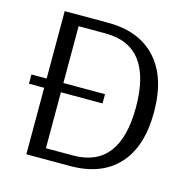

<svg xmlns="http://www.w3.org/2000/svg" viewBox="-98 -746 833 842"><g transform="rotate(15 319.0 -325.0)"><path d="M292 -602H170V-344H359V-302H170V-48H293Q505 -48 505 -323Q505 -602 292 -602ZM94 0V-302H25V-344H94V-650H292Q432 -650 509.5 -565.5Q587 -481 587 -323Q587 -166 510.5 -83Q434 0 292 0Z"/></g></svg>

Font: Arsenal
Style: Regular
Weight: 400
Designer: Andrij Shevchenko
Foundry: Stairsfor.com
Version: Version 1.000